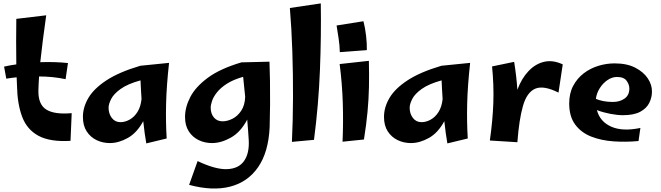

<svg xmlns="http://www.w3.org/2000/svg" viewBox="-20 -828 3893 1130"><path d="M395 1Q275 8 207 -28.5Q139 -65 110.5 -140.5Q82 -216 80 -324Q79 -349 78 -373Q47 -370 17 -365L4 -436Q39 -444 76 -449Q75 -517 75 -584Q75 -651 76 -717L252 -738Q241 -662 232.5 -593.5Q224 -525 217 -462Q304 -465 380 -457L366 -362Q329 -370 289.5 -374Q250 -378 210 -378Q207 -335 206 -296Q204 -214 252 -183.5Q300 -153 402 -162Z M627 14Q584 14 548 -3.5Q512 -21 490 -55Q468 -89 468 -140Q468 -197 500.5 -252Q533 -307 607 -355.5Q681 -404 806 -441L975 -458Q960 -323 957.5 -216Q955 -109 961 -13L841 16Q836 -11 831.5 -44.5Q827 -78 823 -115Q786 -46 732 -16Q678 14 627 14ZM619 -194Q619 -159 638 -134Q657 -109 689 -109Q716 -109 743 -124Q770 -139 789 -169Q808 -199 813 -245Q811 -275 809.5 -303Q808 -331 807 -355Q731 -334 690 -304.5Q649 -275 634 -245Q619 -215 619 -194Z M1228 14Q1185 14 1149 -3.5Q1113 -21 1091 -55Q1069 -89 1069 -140Q1069 -197 1100 -257Q1131 -317 1203.5 -370.5Q1276 -424 1401 -461L1566 -465Q1568 -418 1569 -351.5Q1570 -285 1569.5 -213Q1569 -141 1567 -79Q1560 68 1499 156Q1438 244 1334 270.5Q1230 297 1093 260L1143 120Q1248 170 1316 167.5Q1384 165 1416 120Q1448 75 1444 -2Q1442 -32 1440 -62Q1438 -92 1435 -124Q1396 -50 1338.5 -18Q1281 14 1228 14ZM1220 -194Q1220 -159 1239 -136.5Q1258 -114 1290 -114Q1318 -114 1348 -129Q1378 -144 1399.5 -176Q1421 -208 1423 -258Q1418 -311 1411 -376Q1352 -359 1315 -335Q1278 -311 1257 -284.5Q1236 -258 1228 -234Q1220 -210 1220 -194Z M1828 -5 1698 7Q1704 -117 1704.5 -253.5Q1705 -390 1700.5 -525.5Q1696 -661 1686 -781L1868 -808Q1871 -620 1863 -416Q1855 -212 1828 -5Z M1980 -521Q1979 -563 1973 -601Q1967 -639 1961 -678L2119 -703Q2129 -665 2134.5 -618Q2140 -571 2139 -533ZM2122 -7 1996 6Q2001 -106 1997.5 -220.5Q1994 -335 1979 -451L2151 -470Q2153 -388 2151.5 -316Q2150 -244 2143 -169.5Q2136 -95 2122 -7Z M2399 14Q2356 14 2320 -3.5Q2284 -21 2262 -55Q2240 -89 2240 -140Q2240 -197 2272.5 -252Q2305 -307 2379 -355.5Q2453 -404 2578 -441L2747 -458Q2732 -323 2729.5 -216Q2727 -109 2733 -13L2613 16Q2608 -11 2603.5 -44.5Q2599 -78 2595 -115Q2558 -46 2504 -16Q2450 14 2399 14ZM2391 -194Q2391 -159 2410 -134Q2429 -109 2461 -109Q2488 -109 2515 -124Q2542 -139 2561 -169Q2580 -199 2585 -245Q2583 -275 2581.5 -303Q2580 -331 2579 -355Q2503 -334 2462 -304.5Q2421 -275 2406 -245Q2391 -215 2391 -194Z M3025 9 2863 -1Q2880 -121 2883.5 -224Q2887 -327 2876 -437L3006 -464Q3020 -376 3025 -300Q3050 -367 3091 -410Q3132 -453 3183.5 -464.5Q3235 -476 3292 -449L3267 -283Q3179 -327 3130 -306Q3081 -285 3058 -205Q3035 -125 3025 9Z M3738 2Q3664 9 3591.5 4Q3519 -1 3460 -24Q3401 -47 3365.5 -94.5Q3330 -142 3330 -219Q3330 -279 3353.5 -323Q3377 -367 3415.5 -396.5Q3454 -426 3501.5 -440.5Q3549 -455 3597 -455Q3670 -455 3719 -429.5Q3768 -404 3793 -366Q3818 -328 3817 -288Q3817 -255 3801.5 -223Q3786 -191 3748.5 -170.5Q3711 -150 3646 -150Q3614 -150 3572 -158Q3530 -166 3493 -180Q3511 -112 3577.5 -82.5Q3644 -53 3749 -75ZM3611 -375Q3582 -375 3555 -356.5Q3528 -338 3509.5 -308.5Q3491 -279 3487 -246Q3506 -238 3531 -233Q3556 -228 3587 -228Q3628 -228 3656 -248Q3684 -268 3684 -307Q3684 -330 3668 -352.5Q3652 -375 3611 -375Z"/></svg>

Font: Marhey SemiBold
Style: Regular
Weight: 600
Designer: Nur Syamsi & Bustanul Arifin
Foundry: Namelatype
Version: Version 1.000; ttfautohint (v1.8.4.7-5d5b)